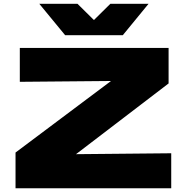

<svg xmlns="http://www.w3.org/2000/svg" viewBox="-20 -1006 1000 1026"><path d="M63 0V-190.9L573.2 -573.2L85.9 -568.8V-750H880.9V-560.1L386.2 -182.1L895 -187V0ZM636.2 -817.9H328.1L189.9 -985.8H394L481.9 -898.9L569.8 -985.8H773.9Z"/></svg>

Font: Mattone
Style: Bold
Weight: 700
Width: 6
Designer: Nunzio Mazzaferro
Foundry: Collletttivo
Version: Version 2.000;Glyphs 3.2 (3217)